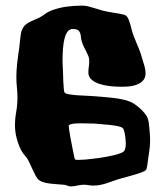

<svg xmlns="http://www.w3.org/2000/svg" viewBox="-20 -666 578 682"><path d="M508.8 -119.1Q507.8 -114.7 506.8 -106.2Q505.9 -97.7 504.6 -88.9Q503.4 -80.1 502 -72.5Q500.5 -64.9 499 -63Q496.6 -59.1 485.4 -54.7Q474.1 -50.3 460 -46.1Q445.8 -42 431.9 -38.1Q418 -34.2 410.2 -32.2Q394.5 -27.8 382.1 -23.2Q369.6 -18.6 358.2 -14.9Q346.7 -11.2 335.2 -9Q323.7 -6.8 310.1 -6.8Q302.2 -6.8 294.9 -8.3Q287.6 -9.8 276.9 -9.8Q266.6 -9.8 254.4 -6.8Q242.2 -3.9 231 -3.9Q225.1 -3.9 218.5 -6.8Q211.9 -9.8 206.1 -9.8Q195.8 -10.7 183.8 -11.5Q171.9 -12.2 159.7 -13.7Q147.5 -15.1 137 -17.8Q126.5 -20.5 119.1 -25.9Q112.8 -30.3 106.7 -41.7Q100.6 -53.2 94.7 -66.4Q88.9 -79.6 82.8 -92Q76.7 -104.5 69.8 -111.8Q62.5 -119.1 55.9 -131.3Q49.3 -143.6 44.2 -158.2Q39.1 -172.9 36.1 -188.7Q33.2 -204.6 33.2 -219.2Q33.2 -244.1 37.6 -268.8Q42 -293.5 42 -319.8Q42 -338.9 40 -356.2Q38.1 -373.5 38.1 -393.1Q38.1 -414.1 41 -440.7Q43.9 -467.3 47.9 -492.2Q50.3 -512.7 52.2 -531.7Q54.2 -550.8 58.1 -560.1Q61.5 -568.8 67.1 -574.7Q72.8 -580.6 80.6 -585.2Q88.4 -589.8 98.1 -593.8Q107.9 -597.7 119.1 -603Q129.4 -608.4 139.9 -616.2Q150.4 -624 160.2 -627.9Q189 -638.7 216.1 -642.3Q243.2 -646 272 -646Q282.2 -646 292.2 -643.6Q302.2 -641.1 313 -637.9Q323.7 -634.8 335.2 -631.1Q346.7 -627.4 359.9 -625Q370.6 -622.6 381.3 -621.1Q392.1 -619.6 401.4 -617.9Q410.6 -616.2 417.7 -614.5Q424.8 -612.8 428.2 -609.9Q433.1 -606 436.5 -597.7Q439.9 -589.4 442.9 -578.9Q445.8 -568.4 448.7 -556.9Q451.7 -545.4 456.1 -535.2Q460.9 -522.5 464.8 -513.4Q468.8 -504.4 472.4 -495.6Q476.1 -486.8 479.5 -476.8Q482.9 -466.8 486.8 -452.1Q489.3 -444.3 493.2 -431.4Q497.1 -418.5 497.1 -404.8Q497.1 -400.4 495.1 -392.6Q493.2 -384.8 485.1 -377Q477.1 -369.1 460.4 -363.5Q443.8 -357.9 414.1 -357.9Q408.7 -357.9 397.7 -358.2Q386.7 -358.4 373.3 -359.9Q359.9 -361.3 345.7 -364.5Q331.5 -367.7 320.1 -373.3Q308.6 -378.9 301.3 -387.5Q293.9 -396 293.9 -408.2Q293.9 -418 295.4 -428.5Q296.9 -439 296.9 -450.2Q296.9 -459 293.9 -466.6Q291 -474.1 287.1 -481.7Q283.2 -489.3 278.8 -497.8Q274.4 -506.3 271 -517.1Q268.1 -524.9 267.6 -533.2Q267.1 -541.5 264.9 -548.1Q262.7 -554.7 257.1 -558.8Q251.5 -563 237.8 -563Q227.1 -563 220.2 -554Q213.4 -544.9 209.2 -529.1Q205.1 -513.2 203.6 -491.9Q202.1 -470.7 202.1 -446.8Q202.1 -441.4 202.6 -436.5Q203.1 -431.6 203.1 -426.8Q203.6 -419.4 203.9 -405.5Q204.1 -391.6 204.8 -377.4Q205.6 -363.3 206.5 -351.8Q207.5 -340.3 209 -337.9Q211.9 -333.5 224.1 -331.3Q236.3 -329.1 251 -327.9Q265.6 -326.7 280 -326.2Q294.4 -325.7 301.8 -325.2Q320.8 -323.7 339.8 -322.3Q358.9 -320.8 377.2 -318.8Q395.5 -316.9 412.4 -313.5Q429.2 -310.1 443.8 -304.2Q449.7 -301.8 458.7 -295.7Q467.8 -289.6 476.8 -281.5Q485.8 -273.4 493.7 -263.9Q501.5 -254.4 504.9 -245.1Q506.8 -240.2 508.3 -230.7Q509.8 -221.2 510.7 -209.7Q511.7 -198.2 512.5 -187Q513.2 -175.8 513.2 -167Q513.2 -156.2 512.2 -144.8Q511.2 -133.3 508.8 -119.1ZM421.9 -130.9Q426.8 -139.6 426.8 -157.2Q426.8 -165.5 425.8 -174.3Q424.8 -183.1 423.3 -190.9Q421.9 -198.7 419.9 -204.1Q418 -209.5 416 -210.9Q411.6 -215.3 398.2 -218Q384.8 -220.7 368.7 -222.4Q352.5 -224.1 337.4 -225.1Q322.3 -226.1 314 -227.1Q305.7 -227.1 292.7 -227.5Q279.8 -228 267.1 -228Q254.4 -228 246.1 -227.3Q237.8 -226.6 232.9 -225.1Q228 -223.6 226.1 -222.2Q224.1 -220.7 224.1 -219.2Q224.1 -215.3 225.6 -205.1Q227.1 -194.8 229.5 -181.6Q231.9 -168.5 234.6 -154.3Q237.3 -140.1 239.7 -128.2Q242.2 -116.2 243.9 -108.2Q245.6 -100.1 246.1 -100.1Q247.6 -98.6 251 -98.4Q254.4 -98.1 259.8 -98.1Q269 -98.1 281.5 -99.1Q293.9 -100.1 305.9 -101.6Q317.9 -103 327.1 -104.2Q336.4 -105.5 338.9 -106Q347.2 -107.4 360.1 -109.6Q373 -111.8 385.7 -115Q398.4 -118.2 408.7 -122.1Q418.9 -126 421.9 -130.9Z"/></svg>

Font: Freckle Face
Style: Regular
Weight: 400
Designer: Astigmatic (AOETI)
Foundry: Astigmatic (AOETI)
Version: Version 1.000